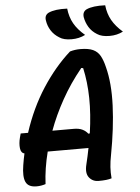

<svg xmlns="http://www.w3.org/2000/svg" viewBox="-62 -981 754 1037"><g transform="rotate(-5 315.5 -463.0)"><path d="M548 -934Q553 -888 573 -852.5Q593 -817 631 -784Q598 -767 558 -767Q515 -767 491 -783Q463 -800 447.5 -825.5Q432 -851 427 -880Q423 -909 446 -921Q481 -937 548 -934ZM342 -934Q347 -888 367 -852.5Q387 -817 426 -784Q393 -767 352 -767Q309 -767 286 -783Q258 -800 242 -825.5Q226 -851 222 -880Q217 -909 241 -921Q276 -937 342 -934ZM143 0Q119 8 94 8Q49 8 35.5 -21.5Q22 -51 32 -112Q37 -144 44 -175Q25 -179 22 -205Q19 -231 27 -262L33 -284H73Q116 -416 184.5 -521.5Q253 -627 337 -702Q364 -710 393 -710Q437 -710 462 -698.5Q487 -687 500.5 -663Q514 -639 523 -601Q546 -513 541 -391Q536 -269 509 -126Q502 -91 500 -61Q498 -31 501 0Q489 4 471.5 6Q454 8 430 8Q398 8 379 -16Q360 -40 372 -87Q383 -132 391 -174H170Q147 -84 143 0ZM321 -284Q349 -284 367.5 -275Q386 -266 397 -251L405 -252Q420 -356 418.5 -443Q417 -530 400 -606L390 -608Q327 -531 281 -448.5Q235 -366 205 -284Z"/></g></svg>

Font: Recursive Mn Csl St SmB
Style: Italic
Weight: 600
Italic angle: -15°
Monospace: yes
Version: Version 1.079;hotconv 1.0.112;makeotfexe 2.5.65598; ttfautoh